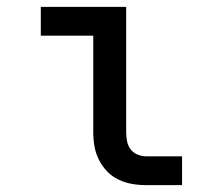

<svg xmlns="http://www.w3.org/2000/svg" viewBox="-20 -540 640 560"><path d="M407 0Q386 0 365.5 -3.5Q345 -7 326 -16Q307 -25 292.5 -40Q278 -55 268.5 -74Q259 -93 255.5 -113.5Q252 -134 252 -155V-436H99V-520H348V-155Q348 -142 350.5 -128.5Q353 -115 361 -104.5Q369 -94 381.5 -89Q394 -84 407 -84H511V0Z"/></svg>

Font: Iosevka SS04 Medium Extended
Style: Regular
Weight: 500
Width: 7
Monospace: yes
Designer: Belleve Invis
Foundry: Belleve Invis
Version: Version 19.0.0; ttfautohint (v1.8.4)